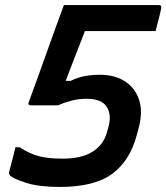

<svg xmlns="http://www.w3.org/2000/svg" viewBox="-20 -720 659 760"><path d="M233 -700H608Q621 -700 618 -686Q617 -680 612 -660Q607 -640 602 -621Q597 -602 596 -597H316Q314 -591 312 -586Q293 -538 274 -488.5Q255 -439 240 -400H260Q286 -413 314.5 -418.5Q343 -424 375 -424Q434 -424 474 -398.5Q514 -373 530 -326.5Q546 -280 530 -218L521 -184Q494 -83 423.5 -31.5Q353 20 217 20Q135 20 84.5 4Q34 -12 20 -25Q14 -32 16 -39Q24 -68 29.5 -90Q35 -112 41 -137H58Q96 -112 133 -102Q170 -92 228 -92Q302 -92 345.5 -119Q389 -146 403 -195L408 -213Q423 -262 403.5 -295.5Q384 -329 322 -329Q291 -329 262.5 -321.5Q234 -314 210 -303H101Q89 -303 94 -316Q98 -327 109 -357.5Q120 -388 135.5 -430.5Q151 -473 168 -521Q185 -569 202 -615.5Q219 -662 233 -700Z"/></svg>

Font: Recursive Mn Lnr St SmB
Style: Italic
Weight: 600
Italic angle: -15°
Monospace: yes
Version: Version 1.079;hotconv 1.0.112;makeotfexe 2.5.65598; ttfautoh